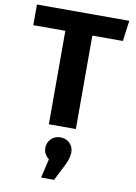

<svg xmlns="http://www.w3.org/2000/svg" viewBox="-109 -780 833 1178"><g transform="rotate(10 307.5 -190.5)"><path d="M390.8 -582.1V0H222.6V-582.1H23.1V-710.8H598.5L581 -582.1ZM307.7 66.7Q342.1 66.7 365.1 89.2Q388.2 111.8 388.2 146.2Q388.2 164.6 381.8 186.2Q375.4 207.7 363.6 230.8L313.3 330.3H232.3L260 212.3Q245.6 200.5 235.9 184.4Q226.2 168.2 226.2 146.2Q226.2 113.3 249.5 90Q272.8 66.7 307.7 66.7Z"/></g></svg>

Font: FiraCode Nerd Font Mono
Style: Bold
Weight: 700
Monospace: yes
Designer: Carrois Corporate, Edenspiekermann AG, Nikita Prokopov
Foundry: Carrois Corporate, Edenspiekermann AG, Nikita Prokopov
Version: Version 6.002;Nerd Fonts 3.3.0